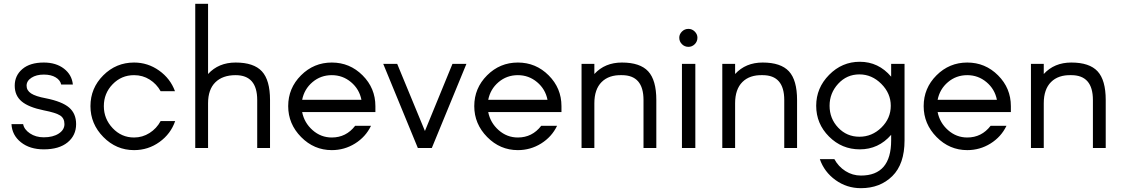

<svg xmlns="http://www.w3.org/2000/svg" viewBox="-20 -774 5862 1004"><path d="M361 -332H300Q295 -355 271 -369.5Q247 -384 209 -384Q170 -384 144.5 -367.5Q119 -351 119 -326Q119 -301 142.5 -285.5Q166 -270 220 -260Q305 -243 341.5 -211.5Q378 -180 378 -125Q378 -66 333.5 -29.5Q289 7 209 7Q136 7 89.5 -30Q43 -67 40 -125H101Q106 -97 136.5 -76.5Q167 -56 209 -56Q257 -56 287 -75.5Q317 -95 317 -125Q317 -156 294 -170.5Q271 -185 209 -197Q130 -213 93.5 -243.5Q57 -274 57 -326Q57 -379 97 -413Q137 -447 209 -447Q273 -447 314.5 -415Q356 -383 361 -332Z M895 -297H820Q799 -335 762.5 -358Q726 -381 681 -381Q615 -381 569 -333.5Q523 -286 523 -219Q523 -153 569 -104Q615 -55 681 -55Q725 -55 762 -78.5Q799 -102 820 -141H896Q873 -74 814 -31.5Q755 11 681 11Q588 11 520.5 -57.5Q453 -126 453 -219Q453 -313 520 -380Q587 -447 681 -447Q753 -447 812 -405Q871 -363 895 -297Z M1001 0V-754H1068V-387Q1123 -447 1212 -447Q1307 -447 1349.5 -401Q1392 -355 1392 -251V0H1325V-251Q1325 -381 1212 -381Q1144 -381 1106 -343.5Q1068 -306 1068 -234V0Z M1943 -219V-188H1560Q1571 -132 1614.5 -93.5Q1658 -55 1715 -55Q1790 -55 1837 -116H1920Q1892 -58 1836.5 -23.5Q1781 11 1715 11Q1622 11 1554.5 -57.5Q1487 -126 1487 -219Q1487 -313 1554 -380Q1621 -447 1715 -447Q1809 -447 1876 -380Q1943 -313 1943 -219ZM1715 -381Q1657 -381 1614 -344.5Q1571 -308 1560 -252H1870Q1859 -308 1815.5 -344.5Q1772 -381 1715 -381Z M2165 0 1984 -440H2057L2202 -89L2346 -440H2419L2238 0Z M2916 -219V-188H2533Q2544 -132 2587.5 -93.5Q2631 -55 2688 -55Q2763 -55 2810 -116H2893Q2865 -58 2809.5 -23.5Q2754 11 2688 11Q2595 11 2527.5 -57.5Q2460 -126 2460 -219Q2460 -313 2527 -380Q2594 -447 2688 -447Q2782 -447 2849 -380Q2916 -313 2916 -219ZM2688 -381Q2630 -381 2587 -344.5Q2544 -308 2533 -252H2843Q2832 -308 2788.5 -344.5Q2745 -381 2688 -381Z M3021 0V-440H3088V-387Q3143 -447 3232 -447Q3327 -447 3369.5 -401Q3412 -355 3412 -251V0H3345V-251Q3345 -381 3232 -381Q3164 -383 3126 -345Q3088 -307 3088 -234V0Z M3580 -529Q3560 -529 3546 -543Q3532 -557 3532 -577Q3532 -595 3546 -609Q3560 -623 3580 -623Q3599 -623 3613 -609Q3627 -595 3627 -577Q3627 -557 3613 -543Q3599 -529 3580 -529ZM3546 0V-440H3616V0Z M3757 0V-440H3824V-387Q3879 -447 3968 -447Q4063 -447 4105.5 -401Q4148 -355 4148 -251V0H4081V-251Q4081 -381 3968 -381Q3900 -383 3862 -345Q3824 -307 3824 -234V0Z M4640 -440H4710V-40Q4710 84 4646 147Q4582 210 4482 210Q4408 210 4349 167.5Q4290 125 4267 58H4343Q4364 97 4401 120.5Q4438 144 4482 144Q4640 144 4640 -40V-69Q4574 7 4476 7Q4382 7 4315 -60Q4248 -127 4248 -221Q4248 -314 4315.5 -382.5Q4383 -451 4476 -451Q4574 -451 4640 -373ZM4638 -221Q4638 -286 4588.5 -335.5Q4539 -385 4474 -385Q4408 -385 4363 -336Q4318 -287 4318 -221Q4318 -154 4363 -106.5Q4408 -59 4474 -59Q4540 -59 4589 -107Q4638 -155 4638 -221Z M5266 -219V-188H4883Q4894 -132 4937.5 -93.5Q4981 -55 5038 -55Q5113 -55 5160 -116H5243Q5215 -58 5159.5 -23.5Q5104 11 5038 11Q4945 11 4877.5 -57.5Q4810 -126 4810 -219Q4810 -313 4877 -380Q4944 -447 5038 -447Q5132 -447 5199 -380Q5266 -313 5266 -219ZM5038 -381Q4980 -381 4937 -344.5Q4894 -308 4883 -252H5193Q5182 -308 5138.5 -344.5Q5095 -381 5038 -381Z M5371 0V-440H5438V-387Q5493 -447 5582 -447Q5677 -447 5719.5 -401Q5762 -355 5762 -251V0H5695V-251Q5695 -381 5582 -381Q5514 -383 5476 -345Q5438 -307 5438 -234V0Z"/></svg>

Font: Arcon
Style: Regular
Weight: 400
Designer: M. Zarth
Foundry: martin zarth - visuelle & digitale kommunikation
Version: Version 1.131;PS 001.131;hotconv 1.0.70;makeotf.lib2.5.58329